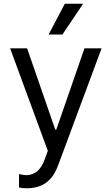

<svg xmlns="http://www.w3.org/2000/svg" viewBox="-20 -804 598 1027"><path d="M240.1 -619.3 326.7 -784.1H424.7L313.9 -619.3ZM125.7 203.1Q98.7 203.1 81.7 198.9V127.1Q106.5 132.8 120 132.8Q138.5 132.8 154.5 126.2Q170.5 119.7 180.4 111Q190.3 102.3 199 89Q207.7 75.6 211.8 66.4Q215.9 57.2 220.2 45.5L235.8 2.8L34.1 -545.5H125L275.6 -110.8H281.2L431.8 -545.5H523.4L291.2 79.5Q287.3 89.5 284.3 96.8Q281.2 104 273.8 118.1Q266.3 132.1 258.3 142.2Q250.4 152.3 236.9 164.6Q223.4 176.8 208.3 184.7Q193.2 192.5 171.7 197.8Q150.2 203.1 125.7 203.1Z"/></svg>

Font: TID UI
Style: Regular
Weight: 400
Designer: The TID Project Authors
Foundry: Bakken & Bæck
Version: Version 1.001;hotconv 1.0.109;makeotfexe 2.5.65596